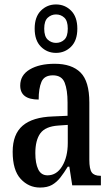

<svg xmlns="http://www.w3.org/2000/svg" viewBox="-20 -834 505 864"><path d="M160 10Q109 10 73 -29Q37 -68 37 -151Q37 -230 82 -268.5Q127 -307 218 -310L284 -313V-373Q284 -429 271 -462Q258 -495 218 -495Q179 -495 166.5 -465.5Q154 -436 154 -386Q71 -386 71 -449Q71 -496 114 -521.5Q157 -547 226 -547Q303 -547 342.5 -507.5Q382 -468 382 -373V-115Q382 -73 393 -58Q404 -43 431 -43H434V0H305L292 -84H285Q268 -56 251.5 -35Q235 -14 214 -2Q193 10 160 10ZM194 -45Q235 -45 260 -86.5Q285 -128 285 -191V-272L242 -269Q184 -265 161.5 -234Q139 -203 139 -145Q139 -99 152 -72Q165 -45 194 -45ZM232 -596Q192 -596 164 -624Q136 -652 136 -705Q136 -758 164 -786Q192 -814 232 -814Q272 -814 300 -786Q328 -758 328 -705Q328 -652 300 -624Q272 -596 232 -596ZM232 -641Q254 -641 269.5 -655.5Q285 -670 285 -705Q285 -740 269.5 -754.5Q254 -769 232 -769Q211 -769 195 -754.5Q179 -740 179 -705Q179 -670 195 -655.5Q211 -641 232 -641Z"/></svg>

Font: Noto Serif Thai ExtraCondensed Medium
Style: Regular
Weight: 500
Width: 2
Designer: Monotype Design Team
Foundry: Monotype Imaging Inc.
Version: Version 2.002; ttfautohint (v1.8.4.7-5d5b)